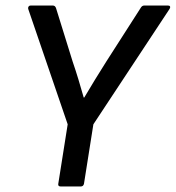

<svg xmlns="http://www.w3.org/2000/svg" viewBox="-20 -675 636 695"><path d="M200 0Q189 0 191 -10L225 -225L82 -643Q81 -648 83.5 -651.5Q86 -655 91 -655H171Q180 -655 183 -645L243 -452Q254 -420 264 -387Q274 -354 283 -322H285Q304 -354 323.5 -386Q343 -418 364 -451L489 -646Q494 -655 502 -655H588Q594 -655 595.5 -651.5Q597 -648 594 -643L318 -225L284 -10Q282 0 272 0Z"/></svg>

Font: Sofia Sans Medium
Style: Italic
Weight: 500
Italic angle: -9°
Version: Version 4.101